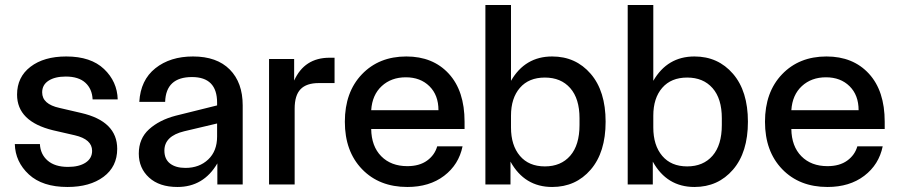

<svg xmlns="http://www.w3.org/2000/svg" viewBox="-20 -735 3574 765"><path d="M191 -216Q48 -251 48 -358Q48 -428 101.5 -469Q155 -510 244 -510Q342 -510 394.5 -460Q447 -410 449 -339H349Q347 -381 320 -405.5Q293 -430 242 -430Q199 -430 173.5 -413.5Q148 -397 148 -367Q148 -320 217 -305L303 -285Q447 -252 447 -142Q447 -71 392.5 -30.5Q338 10 249 10Q149 10 95 -40Q41 -90 39 -161H139Q141 -120 170 -95Q199 -70 251 -70Q295 -70 321 -87Q347 -104 347 -134Q347 -180 278 -196Z M687 10Q615 10 574 -27.5Q533 -65 533 -123Q533 -183 574 -220Q615 -257 680 -274L845 -315V-326Q845 -428 745 -428Q641 -428 638 -329H535Q540 -416 599 -463Q658 -510 749 -510Q844 -510 895.5 -458Q947 -406 947 -315V0H846V-84Q791 10 687 10ZM635 -135Q635 -101 657.5 -83.5Q680 -66 719 -66Q774 -66 809.5 -99.5Q845 -133 845 -191V-243L714 -212Q635 -193 635 -135Z M1052 0V-500H1152V-414Q1193 -505 1293 -505H1313V-404H1250Q1201 -404 1177.5 -379.5Q1154 -355 1154 -302V0Z M1603 10Q1491 10 1422.5 -61Q1354 -132 1354 -250Q1354 -368 1422 -439Q1490 -510 1599 -510Q1705 -510 1768 -441.5Q1831 -373 1831 -250V-221H1459Q1460 -152 1499 -112.5Q1538 -73 1603 -73Q1651 -73 1681.5 -95Q1712 -117 1722 -152H1823Q1808 -79 1749.5 -34.5Q1691 10 1603 10ZM1459 -296H1727Q1727 -356 1691 -391.5Q1655 -427 1597 -427Q1539 -427 1501 -392Q1463 -357 1459 -296Z M2180 10Q2070 10 2014 -91V0H1914V-715H2016V-413Q2072 -510 2180 -510Q2274 -510 2333.5 -441Q2393 -372 2393 -250Q2393 -128 2333.5 -59Q2274 10 2180 10ZM2016 -227Q2016 -156 2051.5 -114Q2087 -72 2151 -72Q2215 -72 2252 -114.5Q2289 -157 2289 -237V-264Q2289 -342 2252 -384Q2215 -426 2151 -426Q2087 -426 2051.5 -385Q2016 -344 2016 -274Z M2747 10Q2637 10 2581 -91V0H2481V-715H2583V-413Q2639 -510 2747 -510Q2841 -510 2900.5 -441Q2960 -372 2960 -250Q2960 -128 2900.5 -59Q2841 10 2747 10ZM2583 -227Q2583 -156 2618.5 -114Q2654 -72 2718 -72Q2782 -72 2819 -114.5Q2856 -157 2856 -237V-264Q2856 -342 2819 -384Q2782 -426 2718 -426Q2654 -426 2618.5 -385Q2583 -344 2583 -274Z M3277 10Q3165 10 3096.5 -61Q3028 -132 3028 -250Q3028 -368 3096 -439Q3164 -510 3273 -510Q3379 -510 3442 -441.5Q3505 -373 3505 -250V-221H3133Q3134 -152 3173 -112.5Q3212 -73 3277 -73Q3325 -73 3355.5 -95Q3386 -117 3396 -152H3497Q3482 -79 3423.5 -34.5Q3365 10 3277 10ZM3133 -296H3401Q3401 -356 3365 -391.5Q3329 -427 3271 -427Q3213 -427 3175 -392Q3137 -357 3133 -296Z"/></svg>

Font: TASA Orbiter Display Medium
Style: Regular
Weight: 500
Designer: Weizhong Zhang
Version: Version 1.000;Glyphs 3.1.2 (3151)